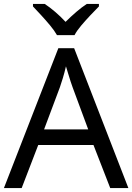

<svg xmlns="http://www.w3.org/2000/svg" viewBox="-20 -964 679 984"><path d="M545 0 459 -221H176L91 0H0L279 -717H360L638 0ZM352 -517Q349 -525 342 -546Q335 -567 328.5 -589.5Q322 -612 318 -624Q311 -593 302 -563.5Q293 -534 287 -517L206 -301H432ZM272 -784Q259 -807 237 -833.5Q215 -860 191 -886Q167 -912 149 -931V-944H209Q235 -927 263 -903Q291 -879 316 -852Q343 -879 371 -903Q399 -927 425 -944H487V-931Q468 -912 443.5 -886Q419 -860 396.5 -833.5Q374 -807 362 -784Z"/></svg>

Font: Noto Sans Palmyrene
Style: Regular
Weight: 400
Designer: Monotype Design Team
Foundry: Monotype Imaging Inc.
Version: Version 2.001; ttfautohint (v1.8.4.7-5d5b)